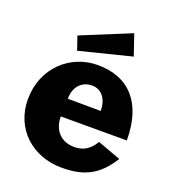

<svg xmlns="http://www.w3.org/2000/svg" viewBox="-139 -857 865 970"><g transform="rotate(20 294.0 -372.0)"><path d="M211 -232H566C566 -430 470 -540 299 -540C152 -540 25 -427 25 -257C25 -99 145 10 303 10C416 10 494 -21 562 -131L437 -177C407 -127 372 -110 326 -110C261 -110 211 -153 211 -232ZM391 -327 214 -328C213 -394 254 -433 307 -433C358 -433 391 -391 391 -327ZM416 -754 150 -645 175 -572 454 -642Z"/></g></svg>

Font: Bisquit Text
Style: Bold
Weight: 800
Version: Version 1.004;Glyphs 3.2.3 (3260)